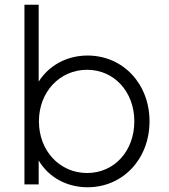

<svg xmlns="http://www.w3.org/2000/svg" viewBox="-20 -777 711 809"><path d="M349 12C498 12 610 -107 610 -266C610 -424 498 -543 349 -543C260 -543 185 -500 143 -433V-757H83V0H143V-101C184 -31 260 12 349 12ZM144 -266C144 -390 232 -483 347 -483C461 -483 546 -390 546 -266C546 -141 462 -48 347 -48C232 -48 144 -141 144 -266Z"/></svg>

Font: Mluvka Light
Style: Regular
Weight: 300
Designer: Modified by Jiří Krblich, Original typeface by Gumpita Rahayu
Foundry: Gumpita Rahayu & Jiří Krblich
Version: Version 2.000;Glyphs 3.1.1 (3134)